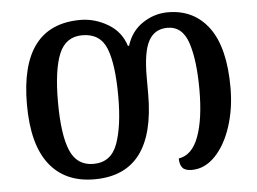

<svg xmlns="http://www.w3.org/2000/svg" viewBox="-45 -604 900 672"><g transform="rotate(-5 405.5 -268.0)"><path d="M261 12Q158 12 103 -58.5Q48 -129 48 -269Q48 -548 260 -548Q310 -548 356 -521Q402 -494 418 -443H422Q438 -494 479 -521Q520 -548 567 -548Q659 -548 711 -477.5Q763 -407 763 -266Q763 -193 742.5 -130Q722 -67 685.5 -29Q649 9 603 9Q580 9 570.5 -2Q561 -13 561 -35Q608 -42 631 -103.5Q654 -165 654 -269Q654 -371 634 -432.5Q614 -494 561 -494Q516 -494 495 -455.5Q474 -417 474 -330V-269Q474 12 261 12ZM262 -42Q324 -42 346.5 -103.5Q369 -165 369 -269Q369 -382 347 -438Q325 -494 262 -494Q204 -494 180.5 -438Q157 -382 157 -269Q157 -154 180.5 -98Q204 -42 262 -42Z"/></g></svg>

Font: Noto Serif Georgian SemiCondensed Medium
Style: Regular
Weight: 500
Width: 4
Designer: Monotype Design Team, Akaki Razmadze
Foundry: Google LLC
Version: Version 2.003; ttfautohint (v1.8.4.7-5d5b)